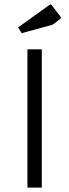

<svg xmlns="http://www.w3.org/2000/svg" viewBox="-20 -848 313 868"><path d="M104 -625H169V0H104ZM78 -698 62 -724 201 -824Q207 -828 208 -828Q211 -828 213 -825L249 -779Q255 -771 255 -769Q255 -764 249 -760L226 -742Q222 -739 218.5 -737Q215 -735 206 -733Z"/></svg>

Font: Changa ExtraLight
Style: Regular
Weight: 250
Designer: Eduardo Rodriguez Tunni
Foundry: Eduardo Rodriguez Tunni
Version: Version 3.002; ttfautohint (v1.8.2)